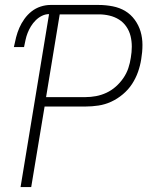

<svg xmlns="http://www.w3.org/2000/svg" viewBox="-20 -755 640 775"><path d="M63 0 178 -698Q163 -698 149 -691Q135 -684 124 -673Q113 -662 105 -649Q97 -636 91.5 -622Q86 -608 83 -593.5Q80 -579 77 -565H36Q40 -585 45 -604.5Q50 -624 58 -642.5Q66 -661 78.5 -678.5Q91 -696 107.5 -709Q124 -722 144 -728.5Q164 -735 184 -735H378Q407 -735 435 -729.5Q463 -724 485.5 -710.5Q508 -697 524 -675Q540 -653 547.5 -627.5Q555 -602 555 -573.5Q555 -545 550 -516Q546 -490 537 -464.5Q528 -439 513 -416Q498 -393 476 -374.5Q454 -356 429 -344.5Q404 -333 377.5 -329Q351 -325 325 -325H160L106 0ZM166 -363H325Q346 -363 367.5 -367Q389 -371 409.5 -380.5Q430 -390 447.5 -405.5Q465 -421 478 -440Q491 -459 498 -480Q505 -501 508 -522Q512 -545 512 -567Q512 -589 507 -609.5Q502 -630 490 -647.5Q478 -665 460.5 -676Q443 -687 422 -692Q401 -697 379 -697H221Z"/></svg>

Font: Iosevka Extralight Extended
Style: Italic
Weight: 200
Width: 7
Italic angle: -9°
Monospace: yes
Designer: Belleve Invis
Foundry: Belleve Invis
Version: Version 32.5.0; ttfautohint (v1.8.4)